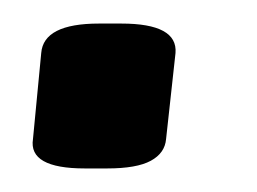

<svg xmlns="http://www.w3.org/2000/svg" viewBox="-20 -141 218 163"><path d="M52 2Q4 2 8 -23L15 -96Q17 -121 64 -121H83Q131 -121 129 -96L121 -23Q120 -11 108 -4.5Q96 2 71 2Z"/></svg>

Font: Asap Condensed Condensed Medium
Style: Italic
Weight: 500
Width: 3
Italic angle: -6°
Designer: Pablo Cosgaya
Foundry: Omnibus-Type
Version: Version 3.001; ttfautohint (v1.8.4.7-5d5b)